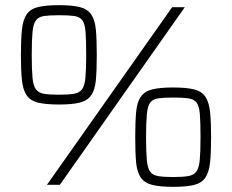

<svg xmlns="http://www.w3.org/2000/svg" viewBox="-20 -716 899 744"><path d="M162 0 647 -688H696L212 0ZM209 -311Q157 -311 127 -318.5Q97 -326 83 -347Q69 -368 65 -405.5Q61 -443 61 -503Q61 -563 65 -601Q69 -639 83 -660Q97 -681 127 -688.5Q157 -696 209 -696Q260 -696 289.5 -688.5Q319 -681 333.5 -660Q348 -639 351.5 -601Q355 -563 355 -503Q355 -443 351.5 -405.5Q348 -368 333.5 -347Q319 -326 289.5 -318.5Q260 -311 209 -311ZM209 -349Q245 -349 266 -352.5Q287 -356 297.5 -369.5Q308 -383 311 -414.5Q314 -446 314 -503Q314 -560 311.5 -592Q309 -624 299 -637.5Q289 -651 267.5 -654Q246 -657 209 -657Q172 -657 151 -654Q130 -651 119.5 -637.5Q109 -624 106 -592Q103 -560 103 -503Q103 -446 106 -414.5Q109 -383 119.5 -369.5Q130 -356 151 -352.5Q172 -349 209 -349ZM651 8Q600 8 570 0.5Q540 -7 525.5 -28Q511 -49 507.5 -86.5Q504 -124 504 -184Q504 -244 507.5 -282Q511 -320 525.5 -341Q540 -362 569.5 -369.5Q599 -377 651 -377Q703 -377 732.5 -369.5Q762 -362 776 -341Q790 -320 794 -282Q798 -244 798 -184Q798 -124 794 -86.5Q790 -49 776 -28Q762 -7 732.5 0.5Q703 8 651 8ZM651 -30Q687 -30 708.5 -33.5Q730 -37 740.5 -50.5Q751 -64 754 -95.5Q757 -127 757 -184Q757 -241 754.5 -273Q752 -305 741.5 -318.5Q731 -332 709.5 -335Q688 -338 651 -338Q615 -338 593.5 -335Q572 -332 562 -318.5Q552 -305 549 -273Q546 -241 546 -184Q546 -127 549 -95.5Q552 -64 562 -50.5Q572 -37 593.5 -33.5Q615 -30 651 -30Z"/></svg>

Font: Saira SemiExpanded ExtraLight
Style: Regular
Weight: 250
Width: 6
Designer: Hector Gatti with collaboration of the Omnibus-Type team
Foundry: Omnibus-Type
Version: Version 1.101